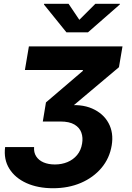

<svg xmlns="http://www.w3.org/2000/svg" viewBox="-20 -787 687 998"><path d="M255.8 191.4Q177 191.4 117.8 164.8Q58.6 138.1 28.5 89.9Q-1.6 41.7 6.6 -22.5H157.2Q155 5.4 168.1 25.8Q181.2 46.2 206.4 57.1Q231.6 67.9 265.3 67.9Q300.8 67.9 330.6 55.5Q360.5 43.1 380.7 18.9Q401 -5.4 406.7 -40.6Q412.2 -71.5 402.9 -97.6Q393.7 -123.6 367.2 -139.5Q340.7 -155.4 293.8 -155.4H202.5L218.9 -254.7L410.2 -418.2L410.9 -423H109.4L130.2 -545.9H616.7L598.3 -437.7L323 -206L317.6 -237.4Q400.3 -248.4 458.7 -223Q517 -197.5 544.2 -147.2Q571.5 -96.8 560.7 -31.7Q549.7 35.4 507.6 85.6Q465.5 135.7 400.7 163.6Q335.8 191.4 255.8 191.4ZM336.5 -767.1 392.4 -684 475.6 -767.1H603.3L602.6 -763.5L437.5 -619.1H325.2L208.5 -763.5L209.2 -767.1Z"/></svg>

Font: Inter Variable
Style: Italic
Weight: 400
Italic angle: -9.39999°
Designer: Rasmus Andersson
Foundry: rsms
Version: Version 4.001;git-9221beed3